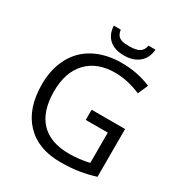

<svg xmlns="http://www.w3.org/2000/svg" viewBox="-207 -1050 1141 1208"><g transform="rotate(30 364.0 -446.0)"><path d="M412 -374H655V-27Q598 -9 539.5 0.5Q481 10 404 10Q242 10 151.5 -86.5Q61 -183 61 -357Q61 -468 105.5 -552Q150 -636 234 -680Q318 -724 431 -724Q545 -724 644 -682L612 -609Q515 -650 426 -650Q295 -650 222 -572.5Q149 -495 149 -357Q149 -212 219.5 -137.5Q290 -63 427 -63Q501 -63 572 -80V-300H412ZM417 -771Q349 -771 310.5 -804.5Q272 -838 268 -902H319Q322 -878 332 -864.5Q342 -851 359.5 -844.5Q377 -838 419 -838Q468 -838 491.5 -853.5Q515 -869 520 -902H571Q566 -840 525 -805.5Q484 -771 417 -771Z"/></g></svg>

Font: Stephens Clock
Style: Regular
Weight: 400
Designer: Peter Wiegel (catfonts.de) with slight modifications by DT1.org
Version: Version 0.9.1